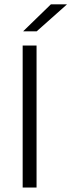

<svg xmlns="http://www.w3.org/2000/svg" viewBox="-20 -844 320 864"><path d="M144.5 0H82V-639H144.5ZM209 -824.5H280.5V-823.5L145 -703H85V-704Z"/></svg>

Font: Anek Bangla Light
Style: Regular
Weight: 300
Designer: Sulekha Rajkumar (Bangla), Yesha Goshar (Latin)
Foundry: Ek Type
Version: Version 1.003